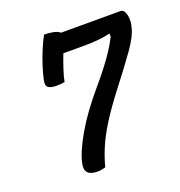

<svg xmlns="http://www.w3.org/2000/svg" viewBox="-131 -832 895 953"><g transform="rotate(-20 316.0 -355.0)"><path d="M266 3Q259 5 247.5 7.5Q236 10 224 10Q151 10 165 -54Q176 -109 225.5 -195.5Q275 -282 360 -382Q418 -450 454.5 -501.5Q491 -553 513 -597V-614Q479 -606 445 -603Q411 -600 369 -600H264Q251 -566 238.5 -528.5Q226 -491 221 -464Q205 -460 178 -460Q149 -460 135 -469.5Q121 -479 128 -510Q135 -543 147.5 -581.5Q160 -620 175.5 -656.5Q191 -693 206 -720Q233 -720 255.5 -715Q278 -710 288 -700H602Q616 -700 623 -685.5Q630 -671 631.5 -651.5Q633 -632 629 -615L626 -604Q617 -562 571 -497Q525 -432 455 -342Q395 -264 357.5 -204Q320 -144 299 -94Q278 -44 266 3Z"/></g></svg>

Font: Recursive Mn Csl St Med
Style: Italic
Weight: 500
Italic angle: -15°
Monospace: yes
Version: Version 1.079;hotconv 1.0.112;makeotfexe 2.5.65598; ttfautoh